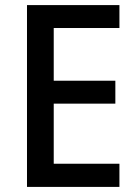

<svg xmlns="http://www.w3.org/2000/svg" viewBox="-20 -734 543 754"><path d="M86 0H449V-91H191V-327H433V-417H191V-624H449V-714H86Z"/></svg>

Font: Noto Sans SemiCondensed Medium
Style: Regular
Weight: 500
Width: 4
Designer: Monotype Design Team
Foundry: Monotype Imaging Inc.
Version: Version 2.013